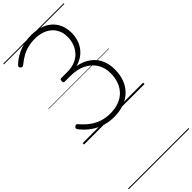

<svg xmlns="http://www.w3.org/2000/svg" viewBox="-532 -1216 1916 1916"><g transform="rotate(-45 426.5 -257.5)"><path d="M405 19Q344 19 284.5 2Q225 -15 169.5 -52Q114 -89 65 -150Q57 -161 55.5 -170Q54 -179 65 -188Q75 -197 83.5 -197Q92 -197 101 -186Q146 -133 194 -99Q242 -65 294 -49Q346 -33 404 -33Q471 -33 524.5 -52.5Q578 -72 615 -109Q652 -146 671.5 -198.5Q691 -251 691 -316Q691 -396 653.5 -455Q616 -514 548.5 -547Q481 -580 389 -580H306Q298 -580 293.5 -586Q289 -592 289 -605Q289 -619 293.5 -624.5Q298 -630 306 -630H392Q457 -630 505 -650.5Q553 -671 583.5 -706Q614 -741 629 -784.5Q644 -828 644 -873Q644 -930 624 -972Q604 -1014 569.5 -1041Q535 -1068 491 -1081Q447 -1094 399 -1094Q345 -1094 299.5 -1082.5Q254 -1071 214 -1048.5Q174 -1026 134 -993Q124 -985 115 -983.5Q106 -982 96 -991Q84 -1002 86.5 -1011Q89 -1020 95 -1026Q130 -1061 176.5 -1088Q223 -1115 279.5 -1130.5Q336 -1146 399 -1146Q462 -1146 517 -1129.5Q572 -1113 613 -1079Q654 -1045 677.5 -993.5Q701 -942 701 -873Q701 -832 689.5 -791Q678 -750 654.5 -714Q631 -678 593 -650Q555 -622 501 -607Q585 -590 640 -548.5Q695 -507 721.5 -446.5Q748 -386 748 -314Q748 -239 725.5 -178Q703 -117 659 -73Q615 -29 551 -5Q487 19 405 19ZM0 621H853V631H0ZM0 -20H853V0H0ZM0 -505H853V-500H0ZM0 -1141H853V-1131H0Z"/></g></svg>

Font: Playwrite BR Guides
Style: Regular
Weight: 400
Designer: Veronika Burian, José Scaglione
Foundry: TypeTogether
Version: Version 1.003